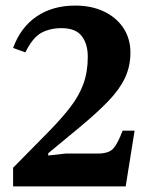

<svg xmlns="http://www.w3.org/2000/svg" viewBox="-20 -669 535 689"><path d="M431 0H27V-67L157 -199Q203 -246 233.5 -286Q264 -326 279.5 -368.5Q295 -411 295 -465Q295 -512 273 -540Q251 -568 201 -568Q159 -568 128 -551Q97 -534 71 -481L27 -497Q54 -571 111.5 -610Q169 -649 250 -649Q308 -649 352.5 -628Q397 -607 422.5 -569Q448 -531 448 -480Q448 -431 428.5 -389.5Q409 -348 369 -306.5Q329 -265 269 -215L153 -119V-111L216 -118H331Q371 -118 387 -136.5Q403 -155 420 -200H463Z"/></svg>

Font: STIX Two Text
Style: Bold
Weight: 700
Designer: Ross Mills, John Hudson & Paul Hanslow, Tiro Typeworks Ltd; with prior portions MicroPress Inc., and Coen Hoffman.
Foundry: Tiro Typeworks Ltd
Version: Version 2.13 b171